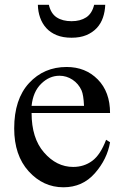

<svg xmlns="http://www.w3.org/2000/svg" viewBox="-20 -763 507 798"><path d="M111.3 -293.3Q111.3 -188.7 162.6 -129.7Q214.9 -69.2 284.1 -69.2Q329.2 -69.2 363.3 -94.4Q397.4 -119.5 421 -182.1L437.4 -171.8Q425.6 -101.5 374.4 -43.1Q323.1 15.4 243.6 15.4Q159.5 15.4 99.2 -51Q39 -117.4 39 -229.2Q39 -350.8 100.8 -417.7Q162.6 -484.6 256.9 -484.6Q335.4 -484.6 386.4 -432.8Q437.4 -381 437.4 -293.3ZM111.3 -323.1H329.2Q327.2 -368.2 319 -387.2Q306.2 -415.4 281.3 -431.8Q256.4 -448.2 227.2 -448.2Q185.1 -448.2 151.3 -415.1Q117.4 -382.1 111.3 -323.1ZM277.4 -606.2Q241.5 -606.2 215.4 -616.9Q189.2 -627.7 172.3 -646.4Q155.4 -665.1 146.7 -690Q137.9 -714.9 137.4 -743.1H183.1Q191.3 -706.7 215.6 -690.8Q240 -674.9 277.4 -674.9Q313.8 -674.9 338.2 -690.8Q362.6 -706.7 371.3 -743.1H417.4Q416.4 -714.9 407.9 -690Q399.5 -665.1 382.1 -646.4Q364.6 -627.7 338.7 -616.9Q312.8 -606.2 277.4 -606.2Z"/></svg>

Font: MM Jasmine
Style: Regular
Weight: 400
Designer: Khon Soe Zaw Thu
Version: Version 1.00 July 11, 2016, initial release